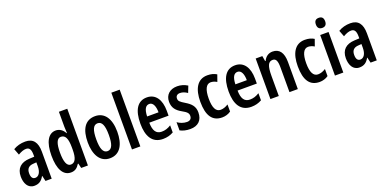

<svg xmlns="http://www.w3.org/2000/svg" viewBox="-13 -1583 4824 2416"><g transform="rotate(-20 2399.5 -375.0)"><path d="M234 -553C173 -553 118 -538 72 -510L104 -426C146 -451 181 -463 212 -463C257 -463 276 -430 276 -362V-335L211 -332C96 -327 31 -268 31 -157C31 -70 67 10 155 10C216 10 254 -17 285 -73H288L305 0H388V-362C388 -487 338 -553 234 -553ZM236 -256 277 -259V-207C277 -128 245 -80 199 -80C163 -80 144 -106 144 -161C144 -221 174 -253 236 -256Z M644 10C697 10 730 -13 761 -63H768L783 0H873V-760H761V-559C761 -538 763 -511 765 -474H760C733 -526 690 -553 641 -553C541 -553 484 -450 484 -272C484 -93 540 10 644 10ZM676 -84C624 -84 598 -147 598 -272C598 -392 622 -456 675 -456C735 -456 761 -402 761 -283V-252C761 -137 733 -84 676 -84Z M1366 -273C1366 -455 1290 -553 1169 -553C1030 -553 970 -442 970 -273C970 -113 1033 10 1167 10C1309 10 1366 -115 1366 -273ZM1084 -271C1084 -397 1109 -458 1168 -458C1227 -458 1252 -396 1252 -273C1252 -147 1227 -85 1168 -85C1109 -85 1084 -149 1084 -271Z M1575 0V-760H1463V0Z M1861 -552C1737 -552 1673 -451 1673 -268C1673 -102 1732 10 1878 10C1930 10 1976 -2 2018 -26V-121C1974 -93 1936 -82 1892 -82C1819 -82 1784 -134 1783 -242H2041V-309C2041 -453 1979 -552 1861 -552ZM1863 -464C1912 -464 1937 -406 1937 -325H1784C1787 -422 1815 -464 1863 -464Z M2408 -154C2408 -237 2362 -280 2296 -320C2230 -360 2214 -374 2214 -408C2214 -441 2235 -461 2272 -461C2307 -461 2340 -447 2370 -426L2404 -513C2361 -539 2317 -553 2267 -553C2169 -553 2106 -495 2106 -404C2106 -323 2147 -276 2215 -238C2281 -202 2297 -181 2297 -148C2297 -109 2274 -88 2233 -88C2187 -88 2139 -107 2107 -131V-21C2144 -1 2190 10 2242 10C2346 10 2408 -47 2408 -154Z M2670 10C2710 10 2753 -2 2786 -26V-121C2752 -99 2717 -87 2683 -87C2621 -87 2589 -147 2589 -269C2589 -392 2622 -456 2681 -456C2708 -456 2735 -447 2763 -431L2795 -521C2761 -542 2722 -553 2672 -553C2537 -553 2476 -439 2476 -269C2476 -81 2540 10 2670 10Z M3043 -552C2919 -552 2855 -451 2855 -268C2855 -102 2914 10 3060 10C3112 10 3158 -2 3200 -26V-121C3156 -93 3118 -82 3074 -82C3001 -82 2966 -134 2965 -242H3223V-309C3223 -453 3161 -552 3043 -552ZM3045 -464C3094 -464 3119 -406 3119 -325H2966C2969 -422 2997 -464 3045 -464Z M3545 -553C3491 -553 3449 -524 3425 -472H3418L3406 -543H3317V0H3429V-269C3429 -402 3451 -454 3512 -454C3557 -454 3572 -413 3572 -333V0H3684V-363C3684 -489 3635 -553 3545 -553Z M3975 10C4015 10 4058 -2 4091 -26V-121C4057 -99 4022 -87 3988 -87C3926 -87 3894 -147 3894 -269C3894 -392 3927 -456 3986 -456C4013 -456 4040 -447 4068 -431L4100 -521C4066 -542 4027 -553 3977 -553C3842 -553 3781 -439 3781 -269C3781 -81 3845 10 3975 10Z M4237 -753C4195 -753 4175 -730 4175 -685C4175 -641 4197 -618 4237 -618C4278 -618 4299 -641 4299 -685C4299 -729 4280 -753 4237 -753ZM4293 -543H4181V0H4293Z M4587 -553C4526 -553 4471 -538 4425 -510L4457 -426C4499 -451 4534 -463 4565 -463C4610 -463 4629 -430 4629 -362V-335L4564 -332C4449 -327 4384 -268 4384 -157C4384 -70 4420 10 4508 10C4569 10 4607 -17 4638 -73H4641L4658 0H4741V-362C4741 -487 4691 -553 4587 -553ZM4589 -256 4630 -259V-207C4630 -128 4598 -80 4552 -80C4516 -80 4497 -106 4497 -161C4497 -221 4527 -253 4589 -256Z"/></g></svg>

Font: Noto Sans Armenian ExtraCondensed SemiBold
Style: Regular
Weight: 600
Width: 2
Designer: Monotype Design Team
Foundry: Monotype Imaging Inc.
Version: Version 2.008